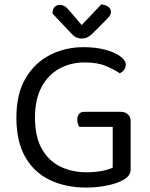

<svg xmlns="http://www.w3.org/2000/svg" viewBox="-20 -834 679 867"><path d="M570 -287V-70Q570 -52 559.5 -39.5Q549 -27 528 -17Q503 -4 459 4.5Q415 13 370 13Q277 13 205.5 -21Q134 -55 94 -125Q54 -195 54 -303Q54 -410 95.5 -480.5Q137 -551 206 -586Q275 -621 357 -621Q414 -621 457 -609Q500 -597 524 -579Q548 -561 548 -542Q548 -529 540 -518.5Q532 -508 521 -503Q494 -521 457 -536.5Q420 -552 362 -552Q299 -552 248 -524Q197 -496 167.5 -440.5Q138 -385 138 -303Q138 -217 168.5 -162.5Q199 -108 252 -82Q305 -56 371 -56Q407 -56 439 -62Q471 -68 489 -77V-261H338Q335 -266 332 -274.5Q329 -283 329 -293Q329 -310 337 -319.5Q345 -329 360 -329H527Q545 -329 557.5 -317.5Q570 -306 570 -287ZM349 -721Q366 -739 389 -763Q412 -787 437 -814Q455 -813 468 -804Q481 -795 481 -781Q481 -769 473.5 -760Q466 -751 455 -740L395 -680Q384 -670 373.5 -665Q363 -660 349 -660Q334 -660 322.5 -666Q311 -672 300 -685L217 -773Q217 -792 226 -802Q235 -812 250 -812Q261 -812 271.5 -806Q282 -800 295 -784Z"/></svg>

Font: Baloo Paaji 2
Style: Regular
Weight: 400
Designer: Shuchita Grover, Noopur Datye and Ek Type
Foundry: Ek Type
Version: Version 1.700